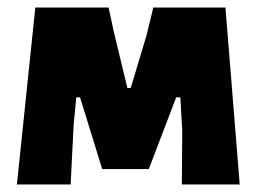

<svg xmlns="http://www.w3.org/2000/svg" viewBox="-20 -491 688 511"><path d="M74 -471H269L283 -406L319 -257H328L370 -397L388 -471H580L618 0H464L465 -143L460 -232H449L376 -41H252L193 -232H183L176 -159L168 0H25Z"/></svg>

Font: Luna Sans Black
Style: Regular
Weight: 900
Designer: Juan Pablo del Peral
Foundry: Huerta Tipografica
Version: Version 2.001; ttfautohint (v1.5)